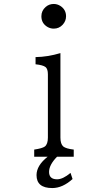

<svg xmlns="http://www.w3.org/2000/svg" viewBox="-20 -827 540 965"><path d="M250 -683.1Q234.9 -683.1 220.7 -690.4Q188 -708.5 188 -745.1Q188 -773.4 209.5 -792Q226.6 -807.1 250 -807.1Q267.6 -807.1 283.2 -797.4Q312 -778.8 312 -745.1Q312 -721.2 294.9 -702.6Q276.9 -683.1 250 -683.1ZM242.7 118.2Q163.6 118.2 163.6 53.2Q163.6 4.9 219.2 -39.1H151.9V-75.2Q192.4 -81.1 205.6 -90.8Q220.7 -103 220.7 -135.3V-453.1Q220.7 -481 208.5 -490.2Q195.8 -500 158.7 -503.9V-540Q220.2 -541 283.7 -560.1V-135.3Q283.7 -103.5 297.9 -90.8Q312 -79.6 350.6 -75.2V-39.1H266.6Q226.6 1.5 226.6 37.1Q226.6 74.2 267.1 74.2Q295.9 74.2 334.5 42L344.7 72.8Q294.4 118.2 242.7 118.2Z"/></svg>

Font: BIZ UDMincho
Style: Regular
Weight: 400
Monospace: yes
Designer: TypeBank Co., Ltd.
Foundry: Morisawa Inc.
Version: Version 1.06